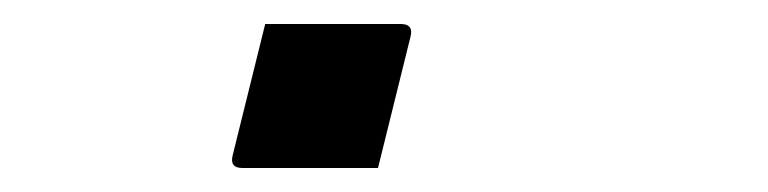

<svg xmlns="http://www.w3.org/2000/svg" viewBox="-20 -135 640 160"><path d="M295 5H182Q171 5 174 -6L201 -115H314Q325 -115 322 -104Z"/></svg>

Font: Recursive Mn Lnr St Lt
Style: Italic
Weight: 300
Italic angle: -15°
Monospace: yes
Version: Version 1.079;hotconv 1.0.112;makeotfexe 2.5.65598; ttfautoh